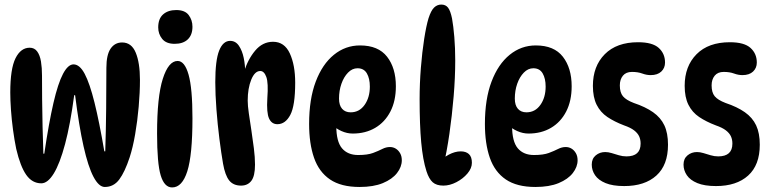

<svg xmlns="http://www.w3.org/2000/svg" viewBox="-20 -811 3382 841"><path d="M25 -406Q25 -510 48 -556Q71 -602 110 -602Q131 -602 143 -585.5Q155 -569 159.5 -541.5Q164 -514 164 -480Q164 -436 164.5 -376.5Q165 -317 166.5 -254.5Q168 -192 170 -138H174Q194 -273 214 -359.5Q234 -446 256 -487.5Q278 -529 302 -529Q329 -529 351 -487.5Q373 -446 394 -361.5Q415 -277 437 -148H441Q444 -237 445 -334.5Q446 -432 446 -514Q446 -571 464.5 -598Q483 -625 515 -625Q556 -625 574.5 -580.5Q593 -536 593 -461Q593 -406 587.5 -343.5Q582 -281 572 -223Q562 -165 548 -122Q527 -58 502.5 -25Q478 8 439 8Q413 8 389.5 -36.5Q366 -81 346 -170Q326 -259 309 -394H305Q288 -266 265 -180Q242 -94 215.5 -51Q189 -8 161 -8Q121 -8 95 -45Q69 -82 51 -159Q43 -198 37 -242.5Q31 -287 28 -330Q25 -373 25 -406Z M752 -767Q790 -767 806.5 -745Q823 -723 823 -694Q823 -658 802.5 -638.5Q782 -619 745 -619Q708 -619 690.5 -640.5Q673 -662 673 -691Q673 -729 694.5 -748Q716 -767 752 -767ZM758 -544Q789 -544 806 -484Q823 -424 823 -293Q823 -132 800.5 -61Q778 10 734 10Q700 10 684 -42.5Q668 -95 668 -226Q668 -387 693 -465.5Q718 -544 758 -544Z M923 -451Q923 -547 940 -589.5Q957 -632 988 -632Q1012 -632 1026.5 -610.5Q1041 -589 1047.5 -557.5Q1054 -526 1054 -494L1049 -496Q1065 -550 1097.5 -589Q1130 -628 1176 -628Q1226 -628 1249.5 -577Q1273 -526 1273 -449Q1273 -348 1251.5 -307.5Q1230 -267 1195 -267Q1170 -267 1158.5 -292Q1147 -317 1151 -381Q1156 -448 1146.5 -474Q1137 -500 1120 -500Q1096 -500 1080.5 -462Q1065 -424 1065 -370Q1065 -348 1070 -314Q1075 -280 1081 -240.5Q1087 -201 1092 -161.5Q1097 -122 1097 -90Q1097 -40 1081 -19Q1065 2 1036 2Q1002 2 984 -20.5Q966 -43 957 -94Q949 -140 941 -203Q933 -266 928 -332Q923 -398 923 -451Z M1555 8Q1474 8 1425.5 -25Q1377 -58 1355.5 -120Q1334 -182 1334 -268Q1334 -377 1363 -453.5Q1392 -530 1442.5 -571Q1493 -612 1557 -612Q1637 -612 1675.5 -562.5Q1714 -513 1714 -433Q1714 -369 1690 -322.5Q1666 -276 1623.5 -251Q1581 -226 1525 -226Q1500 -226 1475.5 -237Q1451 -248 1432 -267L1456 -308Q1453 -284 1453 -260Q1453 -191 1478 -161.5Q1503 -132 1549 -132Q1590 -132 1614 -141Q1638 -150 1654.5 -158.5Q1671 -167 1688 -167Q1702 -167 1713.5 -160Q1725 -153 1732.5 -140Q1740 -127 1740 -109Q1740 -80 1719 -53Q1698 -26 1657 -9Q1616 8 1555 8ZM1516 -319Q1554 -319 1577 -351.5Q1600 -384 1600 -432Q1600 -467 1587 -489.5Q1574 -512 1546 -512Q1523 -512 1504.5 -493Q1486 -474 1475.5 -444Q1465 -414 1465 -379Q1465 -350 1478.5 -334.5Q1492 -319 1516 -319Z M1922 2Q1892 2 1875.5 -12.5Q1859 -27 1848 -61Q1832 -111 1825 -187.5Q1818 -264 1818 -376Q1818 -445 1823.5 -514Q1829 -583 1838 -640.5Q1847 -698 1857 -731Q1868 -765 1881.5 -778Q1895 -791 1913 -791Q1932 -791 1942.5 -777.5Q1953 -764 1960 -730Q1966 -697 1970 -649Q1974 -601 1974 -546Q1974 -471 1967 -388Q1960 -305 1948.5 -225Q1937 -145 1921 -78L1896 -92Q1918 -119 1945.5 -133.5Q1973 -148 1998 -148Q2021 -148 2034 -136Q2047 -124 2047 -98Q2047 -74 2027.5 -51Q2008 -28 1979 -13Q1950 2 1922 2Z M2325 8Q2244 8 2195.5 -25Q2147 -58 2125.5 -120Q2104 -182 2104 -268Q2104 -377 2133 -453.5Q2162 -530 2212.5 -571Q2263 -612 2327 -612Q2407 -612 2445.5 -562.5Q2484 -513 2484 -433Q2484 -369 2460 -322.5Q2436 -276 2393.5 -251Q2351 -226 2295 -226Q2270 -226 2245.5 -237Q2221 -248 2202 -267L2226 -308Q2223 -284 2223 -260Q2223 -191 2248 -161.5Q2273 -132 2319 -132Q2360 -132 2384 -141Q2408 -150 2424.5 -158.5Q2441 -167 2458 -167Q2472 -167 2483.5 -160Q2495 -153 2502.5 -140Q2510 -127 2510 -109Q2510 -80 2489 -53Q2468 -26 2427 -9Q2386 8 2325 8ZM2286 -319Q2324 -319 2347 -351.5Q2370 -384 2370 -432Q2370 -467 2357 -489.5Q2344 -512 2316 -512Q2293 -512 2274.5 -493Q2256 -474 2245.5 -444Q2235 -414 2235 -379Q2235 -350 2248.5 -334.5Q2262 -319 2286 -319Z M2775 -626Q2838 -626 2865.5 -601Q2893 -576 2893 -537Q2893 -513 2876.5 -497.5Q2860 -482 2830 -482Q2812 -482 2793 -489Q2774 -496 2748 -496Q2722 -496 2708.5 -479.5Q2695 -463 2695 -437Q2695 -406 2708.5 -389.5Q2722 -373 2756 -360Q2807 -343 2840.5 -319.5Q2874 -296 2890 -262Q2906 -228 2906 -177Q2906 -88 2855 -42Q2804 4 2714 4Q2664 4 2632.5 -9Q2601 -22 2586.5 -43.5Q2572 -65 2572 -90Q2572 -116 2589.5 -130.5Q2607 -145 2631 -145Q2644 -145 2659 -140.5Q2674 -136 2690.5 -131Q2707 -126 2724 -126Q2786 -126 2786 -182Q2786 -200 2779.5 -214Q2773 -228 2757.5 -240Q2742 -252 2713 -262Q2671 -278 2640.5 -298.5Q2610 -319 2593.5 -352Q2577 -385 2577 -435Q2577 -521 2629 -573.5Q2681 -626 2775 -626Z M3177 -626Q3240 -626 3267.5 -601Q3295 -576 3295 -537Q3295 -513 3278.5 -497.5Q3262 -482 3232 -482Q3214 -482 3195 -489Q3176 -496 3150 -496Q3124 -496 3110.5 -479.5Q3097 -463 3097 -437Q3097 -406 3110.5 -389.5Q3124 -373 3158 -360Q3209 -343 3242.5 -319.5Q3276 -296 3292 -262Q3308 -228 3308 -177Q3308 -88 3257 -42Q3206 4 3116 4Q3066 4 3034.5 -9Q3003 -22 2988.5 -43.5Q2974 -65 2974 -90Q2974 -116 2991.5 -130.5Q3009 -145 3033 -145Q3046 -145 3061 -140.5Q3076 -136 3092.5 -131Q3109 -126 3126 -126Q3188 -126 3188 -182Q3188 -200 3181.5 -214Q3175 -228 3159.5 -240Q3144 -252 3115 -262Q3073 -278 3042.5 -298.5Q3012 -319 2995.5 -352Q2979 -385 2979 -435Q2979 -521 3031 -573.5Q3083 -626 3177 -626Z"/></svg>

Font: DynaPuff Condensed
Style: Regular
Weight: 400
Width: 3
Designer: Toshi Omagari, Jennifer Daniel
Foundry: Google Fonts
Version: Version 2.000